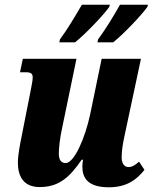

<svg xmlns="http://www.w3.org/2000/svg" viewBox="-20 -786 649 816"><path d="M397 -619 394 -606H461C506 -642 580 -720 606 -756L609 -766H490C463 -718 429 -662 397 -619ZM235 -619 232 -606H299C344 -642 419 -721 444 -756L447 -766H328C300 -718 267 -662 235 -619ZM443 10C523 10 564 -27 594 -64L571 -99C554 -84 542 -76 526 -76C509 -76 497 -91 497 -116C497 -146 502 -174 508 -203L579 -536H412L363 -299C342 -201 296 -93 259 -93C239 -93 230 -108 230 -133C230 -159 235 -200 243 -237L305 -536H77L65 -479H87C111 -479 119 -474 119 -457C119 -441 114 -423 108 -389L73 -212C66 -176 56 -130 56 -95C56 -39 78 9 149 9C229 9 275 -31 327 -107H333C331 -98 330 -87 330 -78C330 -30 353 10 443 10Z"/></svg>

Font: Noto Serif ExtraCondensed Black
Style: Italic
Weight: 900
Width: 2
Italic angle: -12°
Designer: Monotype Design Team
Foundry: Monotype Imaging Inc.
Version: Version 2.014